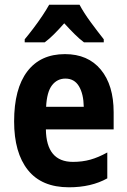

<svg xmlns="http://www.w3.org/2000/svg" viewBox="-20 -786 539 816"><path d="M256 -556Q354 -556 408.5 -490Q463 -424 463 -309V-236H175Q177 -98 290 -98Q330 -98 364 -107.5Q398 -117 436 -138V-28Q368 10 273 10Q157 10 98.5 -63.5Q40 -137 40 -270Q40 -409 96 -482.5Q152 -556 256 -556ZM258 -452Q223 -452 201 -423.5Q179 -395 176 -332H336Q335 -387 315.5 -419.5Q296 -452 258 -452ZM318 -766Q336 -732 365 -692.5Q394 -653 421 -619V-606H337Q317 -621 296.5 -641.5Q276 -662 253 -687Q230 -661 209.5 -640.5Q189 -620 170 -606H85V-619Q101 -638 121.5 -665Q142 -692 160 -719Q178 -746 189 -766Z"/></svg>

Font: Noto Sans Khmer UI Condensed
Style: Bold
Weight: 700
Width: 3
Designer: Danh Hong and the Monotype Design Team
Foundry: Monotype Imaging Inc.
Version: Version 2.002; ttfautohint (v1.8.4.7-5d5b)